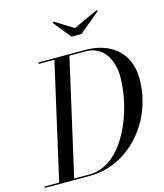

<svg xmlns="http://www.w3.org/2000/svg" viewBox="-172 -1069 1004 1172"><g transform="rotate(-15 330.0 -483.5)"><path d="M394.5 -895 278 -967 271.5 -960.5 360 -850H424L556.5 -960.5L550.5 -966.5ZM250 0C493 0 695 -222 695 -495C695 -658 583 -750 420 -750H125V-741H223L57 -9H-35V0ZM420 -741C544 -741 585 -627 585 -535C585 -323 464 -9 250 -9H152L318 -741Z"/></g></svg>

Font: Bodoni* 24pt
Style: Italic
Weight: 400
Italic angle: -13°
Version: Version 2.3